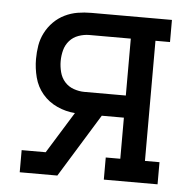

<svg xmlns="http://www.w3.org/2000/svg" viewBox="-43 -562 587 605"><g transform="rotate(5 250.0 -260.0)"><path d="M41 0V-70H117L198 -201Q169 -203 141.5 -215.5Q114 -228 95 -250.5Q76 -273 68.5 -302Q61 -331 61 -360Q61 -382 64.5 -403Q68 -424 78 -443.5Q88 -463 103.5 -478.5Q119 -494 138.5 -503.5Q158 -513 179 -516.5Q200 -520 222 -520H477V-450H431V-70H477V0H307V-70H353V-200H283L160 0ZM353 -270V-450H222Q205 -450 188 -444Q171 -438 159.5 -425Q148 -412 143.5 -395Q139 -378 139 -360Q139 -343 143.5 -325.5Q148 -308 159.5 -295Q171 -282 188 -276Q205 -270 222 -270Z"/></g></svg>

Font: Iosevka Slab
Style: Regular
Weight: 400
Monospace: yes
Designer: Belleve Invis
Foundry: Belleve Invis
Version: Version 11.2.4; ttfautohint (v1.8.3)